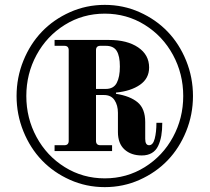

<svg xmlns="http://www.w3.org/2000/svg" viewBox="-20 -750 860 788"><path d="M130 -524.5Q88 -447 88 -356Q88 -265 130 -187.5Q172 -110 246 -64Q320 -18 410 -18Q500 -18 574 -64Q648 -110 690 -187.5Q732 -265 732 -356Q732 -447 690 -524.5Q648 -602 574 -648Q500 -694 410 -694Q320 -694 246 -648Q172 -602 130 -524.5ZM76 -211Q48 -280 48 -356Q48 -432 76 -501Q104 -570 152 -620Q200 -670 267 -700Q334 -730 410 -730Q486 -730 553 -700Q620 -670 668 -620Q716 -570 744 -501Q772 -432 772 -356Q772 -280 744 -211Q716 -142 668 -92Q620 -42 553 -12Q486 18 410 18Q334 18 267 -12Q200 -42 152 -92Q104 -142 76 -211ZM374 -385H414Q446 -385 459 -409.5Q472 -434 472 -477Q472 -520 459 -541Q446 -562 414 -562H392Q374 -562 374 -544ZM204 -130V-154H244Q262 -154 262 -172V-544Q262 -562 244 -562H204V-586H428Q502 -586 547 -555.5Q592 -525 592 -473Q592 -428 554.5 -402Q517 -376 456 -370V-365Q514 -356 545 -330Q576 -304 576 -249V-180Q576 -154 592 -154Q608 -154 615 -181Q622 -208 622 -246H646Q646 -216 642 -193Q638 -170 629 -151Q620 -132 603 -122Q586 -112 562 -112Q518 -112 491 -136.5Q464 -161 464 -208V-287Q464 -318 450 -339Q436 -360 407 -360H374V-172Q374 -154 392 -154H440V-130Z"/></svg>

Font: Old Standard TT
Style: Bold
Weight: 700
Designer: Alexey Kryukov <alexios@thessalonica.org.ru>
Version: Version 2.2